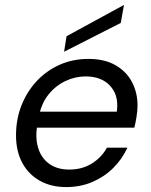

<svg xmlns="http://www.w3.org/2000/svg" viewBox="-20 -747 611 779"><path d="M248 12Q187 12 141 -14Q95 -40 70 -87Q45 -134 45 -198Q45 -263 67 -319Q89 -375 128.5 -417.5Q168 -460 221.5 -484Q275 -508 339 -508Q404 -508 448.5 -482.5Q493 -457 515.5 -414Q538 -371 538 -319Q538 -299 534 -273.5Q530 -248 525 -229H111L122 -294H454Q460 -340 445 -371.5Q430 -403 400 -420Q370 -437 328 -437Q285 -437 245 -418Q205 -399 176 -362.5Q147 -326 137 -271L132 -243Q122 -190 134.5 -148Q147 -106 179.5 -82.5Q212 -59 261 -59Q313 -59 352.5 -83.5Q392 -108 414 -148H497Q476 -102 440 -66Q404 -30 355.5 -9Q307 12 248 12ZM240 -537 250 -600 483 -727 470 -654Z"/></svg>

Font: DM Sans 24pt
Style: Italic
Weight: 400
Italic angle: -10°
Designer: Colophon Foundry, Jonny Pinhorn
Foundry: Colophon Foundry
Version: Version 4.004;gftools[0.9.30]